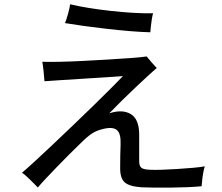

<svg xmlns="http://www.w3.org/2000/svg" viewBox="-20 -835 1040 898"><path d="M157 42Q148 32 134 18.5Q120 5 106.5 -8Q93 -21 83 -27Q111 -51 150.5 -87.5Q190 -124 236.5 -168Q283 -212 330.5 -257.5Q378 -303 422 -346Q466 -389 500.5 -423.5Q535 -458 555 -479Q524 -477 475 -473.5Q426 -470 371.5 -467Q317 -464 268.5 -460.5Q220 -457 188 -455Q187 -471 184 -500Q181 -529 178 -546Q208 -545 258 -546Q308 -547 367 -550Q426 -553 484.5 -556.5Q543 -560 591 -563.5Q639 -567 666 -571Q673 -562 688.5 -544Q704 -526 713 -517Q701 -507 676 -484Q651 -461 618.5 -430.5Q586 -400 552.5 -367Q519 -334 491 -305Q552 -325 591.5 -301.5Q631 -278 631 -205V-81Q631 -59 641 -50.5Q651 -42 682 -41Q702 -40 735.5 -41Q769 -42 807.5 -44.5Q846 -47 881 -50Q916 -53 938 -57Q934 -46 930.5 -27Q927 -8 925.5 9.5Q924 27 923 36Q894 39 856 40.5Q818 42 778 42.5Q738 43 702 42.5Q666 42 642 41Q585 37 563.5 18Q542 -1 542 -47Q542 -73 542.5 -107.5Q543 -142 544 -160Q546 -210 527 -226.5Q508 -243 463 -232Q432 -225 410 -210.5Q388 -196 356 -164Q334 -143 305 -114Q276 -85 247 -55Q218 -25 194 0.5Q170 26 157 42ZM683 -684Q641 -685 587 -689.5Q533 -694 476.5 -700.5Q420 -707 369.5 -714Q319 -721 284 -727Q290 -741 298 -769.5Q306 -798 308 -815Q345 -806 394.5 -798Q444 -790 498 -784Q552 -778 603.5 -775Q655 -772 696 -773Q693 -763 690 -745Q687 -727 685.5 -710Q684 -693 683 -684Z"/></svg>

Font: Zen Kaku Gothic Antique Medium
Style: Regular
Weight: 500
Designer: Yoshimichi Ohira
Foundry: Positype
Version: Version 1.002